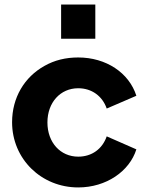

<svg xmlns="http://www.w3.org/2000/svg" viewBox="-20 -810 651 842"><path d="M398 -640V-790H248V-640ZM323 12C446 12 548 -59 578 -155L448 -212C429 -157 383 -123 323 -123C245 -123 188 -185 188 -273C188 -361 245 -423 323 -423C382 -423 429 -389 448 -334L578 -390C546 -491 445 -558 323 -558C268 -558 219 -546 175 -521C87 -472 33 -382 33 -274C33 -113 161 12 323 12Z"/></svg>

Font: Plus Jakarta Sans ExtraBold
Style: Regular
Weight: 800
Designer: Gumpita Rahayu
Foundry: Tokotype
Version: Version 2.071;gftools[0.9.30]